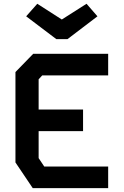

<svg xmlns="http://www.w3.org/2000/svg" viewBox="-20 -974 640 994"><path d="M152 -695.5 60 -601V-133L149.5 0H540V-112H209L180 -155.5V-295H410V-407H180V-563.5L198.5 -583.5H540V-695.5ZM329.5 -771.5H271.5L115.5 -889.5L173 -954.5L300 -873L428 -954.5L484.5 -889.5Z"/></svg>

Font: Kode
Style: Regular
Weight: 400
Monospace: yes
Designer: Isa Ozler
Foundry: Kadena LLC
Version: Version 1.000;gftools[0.9.28]